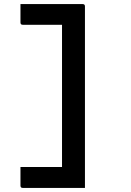

<svg xmlns="http://www.w3.org/2000/svg" viewBox="-20 -774 640 938"><path d="M80 -754H384Q395 -754 395 -743V144H91Q80 144 80 133V42H283V-653H91Q80 -653 80 -664Z"/></svg>

Font: Recursive Mn Lnr St Med
Style: Regular
Weight: 500
Monospace: yes
Version: Version 1.079;hotconv 1.0.112;makeotfexe 2.5.65598; ttfautoh